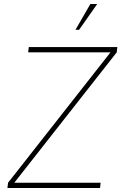

<svg xmlns="http://www.w3.org/2000/svg" viewBox="-20 -934 603 954"><path d="M429 -914H463L373 -786H355ZM51 -26H480L477 0H17L20 -26L529 -674H120L123 -700H563L560 -674Z"/></svg>

Font: Haskoy Thin
Style: Italic
Weight: 100
Designer: Ertekin Erdin
Foundry: Ertekin Erdin
Version: Version 2.000; ttfautohint (v1.8.4.7-5d5b)